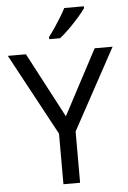

<svg xmlns="http://www.w3.org/2000/svg" viewBox="-62 -989 689 1033"><g transform="rotate(-5 283.0 -472.0)"><path d="M283 -363 469 -714H566L328 -277V0H238V-273L0 -714H98ZM431 -934Q419 -916 394 -887.5Q369 -859 340.5 -830.5Q312 -802 288 -784H230V-796Q245 -815 262.5 -841Q280 -867 297 -894.5Q314 -922 325 -944H431Z"/></g></svg>

Font: Noto Sans Grantha
Style: Regular
Weight: 400
Designer: Monotype Design Team
Foundry: Monotype Imaging Inc.
Version: Version 2.003; ttfautohint (v1.8.4.7-5d5b)